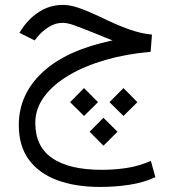

<svg xmlns="http://www.w3.org/2000/svg" viewBox="-20 -422 698 773"><path d="M420.9 -10.7 477.1 -67.4 533.2 -10.7 477.1 44.9ZM262.2 -10.7 318.4 -67.4 374.5 -10.7 318.4 44.9ZM340.8 108.4 396.5 52.2 453.1 108.4 396.5 164.6ZM433.1 -259.3Q414.6 -266.6 403.6 -271Q392.6 -275.4 366.7 -286.1Q316.9 -306.2 284.7 -318.1Q252.4 -330.1 232.9 -330.1Q203.1 -330.1 177 -313.7Q150.9 -297.4 131.8 -274.9L119.6 -259.3L58.1 -290L68.4 -305.7Q98.1 -350.1 140.6 -376.2Q183.1 -402.3 233.4 -402.3Q262.7 -402.3 298.8 -389.6Q335 -377 378.4 -356.4Q451.2 -320.8 500.7 -303.5Q550.3 -286.1 591.8 -282.7L586.4 -213.4Q489.7 -205.1 405.5 -180.9Q321.3 -156.7 257.6 -119.1Q193.8 -81.5 158 -33Q122.1 15.6 122.1 73.2Q122.1 168 190.4 214.8Q258.8 261.7 389.6 261.7Q440.9 261.7 490.5 254.2Q540 246.6 587.4 225.6L605.5 291.5Q558.1 313 502 321.8Q445.8 330.6 382.8 330.6Q284.7 330.6 211.2 303.7Q137.7 276.9 96.7 221.7Q55.7 166.5 55.7 81.1Q55.7 -42 151.6 -131.3Q247.6 -220.7 433.1 -259.3Z"/></svg>

Font: Vazir Light FD-UI
Style: Light-FD-UI
Weight: 300
Designer: Saber Rastikerdar
Foundry: Saber Rastikerdar
Version: Version 30.1.0